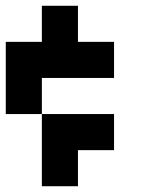

<svg xmlns="http://www.w3.org/2000/svg" viewBox="-20 -520 540 665"><path d="M125 125V0H250V125ZM125 -125H0V-375H125V-500H250V-375H375V-250H125ZM125 0V-125H375V0Z"/></svg>

Font: Tiny5
Style: Regular
Weight: 400
Designer: Stefan Schmidt
Foundry: Made with Bits'n'Picas by Kreative Software
Version: Version 1.002; ttfautohint (v1.8.4.7-5d5b)